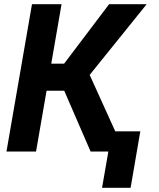

<svg xmlns="http://www.w3.org/2000/svg" viewBox="-20 -731 766 926"><path d="M276.9 -710.9 153.8 0H11.2L134.3 -710.9ZM687.5 -710.9 351.1 -293.5H173.3L178.2 -423.8H289.1L506.3 -710.9ZM417 0 276.4 -324.2 388.2 -423.3 580.1 0ZM656.7 -97.7 609.9 174.8H472.2L519.5 -97.7Z"/></svg>

Font: Roboto
Style: Bold Italic
Weight: 700
Italic angle: -12°
Designer: Christian Robertson
Foundry: Google
Version: Version 3.0